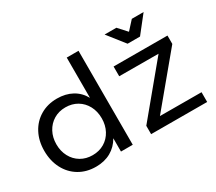

<svg xmlns="http://www.w3.org/2000/svg" viewBox="-135 -1029 1480 1313"><g transform="rotate(-30 605.5 -372.0)"><path d="M584 -742V0H491V-105Q461 -52 410.5 -23.5Q360 5 293 5Q218 5 160.5 -29.5Q103 -64 71 -125.5Q39 -187 39 -266Q39 -344 71 -404.5Q103 -465 160.5 -499Q218 -533 292 -533Q360 -533 411 -505Q462 -477 491 -424V-742ZM491 -263Q491 -318 468 -361Q445 -404 404.5 -428Q364 -452 312 -452Q260 -452 219.5 -427.5Q179 -403 156 -360Q133 -317 133 -263Q133 -209 156 -166Q179 -123 219.5 -99Q260 -75 312 -75Q364 -75 404.5 -99Q445 -123 468 -166Q491 -209 491 -263ZM738 -529 1163 -528V-462L843 -77L1171 -76V1L729 0V-66L1048 -451L738 -452ZM1009 -749H1102L997 -616H899L794 -749H887L948 -682Z"/></g></svg>

Font: Montserrat
Style: Regular
Weight: 400
Designer: Julieta Ulanovsky
Foundry: Julieta Ulanovsky
Version: Version 6.001